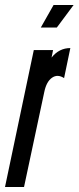

<svg xmlns="http://www.w3.org/2000/svg" viewBox="-34 -747 314 767"><path d="M-14 0H62L143 -380Q151.5 -421 173.8 -436.5Q196 -452 222 -435L247 -555Q202 -555 172 -517L178 -547H101ZM129 -637H193L260 -727H180Z"/></svg>

Font: League Gothic Condensed Italic
Style: Regular
Weight: 400
Width: 3
Designer: The League of Moveable Type
Version: Version 1.600; ttfautohint (v1.8.3)